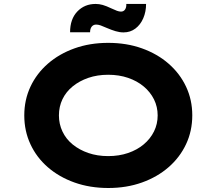

<svg xmlns="http://www.w3.org/2000/svg" viewBox="-20 -930 1082 960"><path d="M521.5 10Q429.3 10 352.3 -17.5Q275.3 -45 219 -94Q162.7 -143 132.1 -209.1Q101.4 -275.1 101.4 -352.9Q101.4 -430.6 132.3 -496.7Q163.3 -562.7 219.6 -611.7Q275.9 -660.7 352.6 -688.2Q429.3 -715.7 520.9 -715.7Q613.1 -715.7 689.8 -688.2Q766.6 -660.7 822.9 -611.7Q879.2 -562.7 910.3 -496.7Q941.4 -430.6 941.4 -353.4Q941.4 -275.1 910.3 -209.1Q879.2 -143 822.9 -94Q766.6 -45 689.8 -17.5Q613.1 10 521.5 10ZM520.9 -149.5Q575.2 -149.5 620.4 -165Q665.7 -180.5 698.6 -208.1Q731.6 -235.7 750 -272.8Q768.3 -309.8 768.3 -352.9Q768.3 -396 750 -433Q731.6 -470 698.6 -497.6Q665.7 -525.2 620.4 -540.7Q575.2 -556.2 520.9 -556.2Q466.7 -556.2 421.7 -540.7Q376.8 -525.2 343.5 -498.1Q310.2 -471 292.4 -434Q274.6 -397 274.6 -352.9Q274.6 -309.8 292.4 -272.3Q310.2 -234.7 343.5 -207.6Q376.8 -180.5 421.7 -165Q466.7 -149.5 520.9 -149.5ZM597.8 -768Q578.2 -768 557.9 -774.1Q537.6 -780.1 513.7 -790.4Q495.5 -798.6 483.3 -802.9Q471 -807.1 461 -807.1Q446.8 -807.1 438.6 -796.9Q430.4 -786.6 430.4 -768.6H330.4Q330.4 -834.6 366.6 -872.5Q402.7 -910.3 458.2 -910.3Q475.8 -910.3 493.5 -905.3Q511.2 -900.3 537.6 -887.7Q553.9 -880 564.8 -876Q575.8 -872 584.8 -872Q598.2 -872 605.3 -882.6Q612.5 -893.1 611.5 -910.3H710.4Q710.4 -871.5 696.4 -838.9Q682.4 -806.3 657 -787.2Q631.7 -768 597.8 -768Z"/></svg>

Font: Lexend Peta
Style: Regular
Weight: 400
Designer: Bonnie Shaver-Troup, Thomas Jockin
Foundry: Lexend
Version: Version 1.007